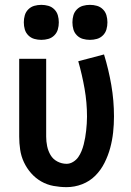

<svg xmlns="http://www.w3.org/2000/svg" viewBox="-20 -762 540 790"><path d="M254 8Q227 8 200 3Q173 -2 149.5 -15.5Q126 -29 108 -49.5Q90 -70 78.5 -94.5Q67 -119 63 -146Q59 -173 59 -200V-520H170V-200Q170 -180 174 -160.5Q178 -141 188 -124Q198 -107 216 -97.5Q234 -88 254 -88Q268 -88 281 -96Q294 -104 302 -115.5Q310 -127 315.5 -140.5Q321 -154 324.5 -168Q328 -182 330.5 -196Q333 -210 334.5 -224.5Q336 -239 337 -253.5Q338 -268 338 -282Q338 -340 328 -397Q318 -454 302 -510L408 -538Q427 -476 438 -412Q449 -348 449 -283Q449 -250 445.5 -217.5Q442 -185 433.5 -153.5Q425 -122 410 -92Q395 -62 372 -39Q349 -16 318 -4Q287 8 254 8ZM350 -598Q335 -598 321 -602Q307 -606 296.5 -616.5Q286 -627 282 -641Q278 -655 278 -670Q278 -685 282 -699Q286 -713 296.5 -723.5Q307 -734 321 -738Q335 -742 350 -742Q365 -742 379 -738Q393 -734 403.5 -723.5Q414 -713 418 -699Q422 -685 422 -670Q422 -655 418 -641Q414 -627 403.5 -616.5Q393 -606 379 -602Q365 -598 350 -598ZM150 -598Q135 -598 121 -602Q107 -606 96.5 -616.5Q86 -627 82 -641Q78 -655 78 -670Q78 -685 82 -699Q86 -713 96.5 -723.5Q107 -734 121 -738Q135 -742 150 -742Q165 -742 179 -738Q193 -734 203.5 -723.5Q214 -713 218 -699Q222 -685 222 -670Q222 -655 218 -641Q214 -627 203.5 -616.5Q193 -606 179 -602Q165 -598 150 -598Z"/></svg>

Font: Moesevka
Style: Bold
Weight: 700
Monospace: yes
Designer: Belleve Invis
Foundry: Belleve Invis
Version: Version 32.5.0; ttfautohint (v1.8.4)